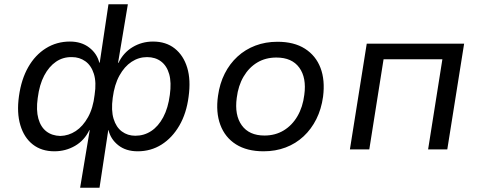

<svg xmlns="http://www.w3.org/2000/svg" viewBox="-20 -701 2256 901"><path d="M356 180 401 -90H399Q376 -42 332 -16.5Q288 9 235 9Q175 9 134 -23Q93 -55 75.5 -113.5Q58 -172 69 -250Q80 -329 112.5 -386Q145 -443 195.5 -474.5Q246 -506 308 -506Q362 -506 398.5 -478Q435 -450 446 -407H448L489 -681H580L534 -406H536Q559 -454 602.5 -480Q646 -506 698 -506Q759 -506 800 -473.5Q841 -441 858.5 -383.5Q876 -326 865 -247Q855 -169 821.5 -111.5Q788 -54 738 -22.5Q688 9 626 9Q571 9 535 -19.5Q499 -48 489 -91L488 -90L447 180ZM263 -63Q302 -64 335.5 -86Q369 -108 393 -151Q417 -194 424 -256Q433 -315 420.5 -354.5Q408 -394 380.5 -413.5Q353 -433 318 -433Q276 -434 243 -411.5Q210 -389 187.5 -346.5Q165 -304 157 -241Q149 -184 160 -144.5Q171 -105 197.5 -84.5Q224 -64 263 -63ZM615 -64Q656 -64 689.5 -86Q723 -108 746 -151Q769 -194 777 -256Q785 -314 774 -353Q763 -392 736 -412.5Q709 -433 670 -433Q631 -433 597.5 -411Q564 -389 540.5 -346.5Q517 -304 509 -242Q501 -183 513 -143.5Q525 -104 552 -84Q579 -64 615 -64Z M1217 9Q1139 9 1087.5 -23.5Q1036 -56 1014 -115Q992 -174 1003 -251Q1011 -309 1034.5 -355.5Q1058 -402 1094.5 -435.5Q1131 -469 1178.5 -487Q1226 -505 1282 -505Q1360 -505 1411 -472.5Q1462 -440 1484 -382.5Q1506 -325 1496 -247Q1488 -189 1464.5 -142Q1441 -95 1404.5 -61Q1368 -27 1320.5 -9Q1273 9 1217 9ZM1221 -65Q1272 -65 1311.5 -89Q1351 -113 1376 -156Q1401 -199 1408 -256Q1419 -336 1384.5 -383.5Q1350 -431 1277 -431Q1226 -431 1187 -407.5Q1148 -384 1123 -341.5Q1098 -299 1091 -242Q1080 -161 1114.5 -113Q1149 -65 1221 -65Z M1622 0 1701 -496H2158L2079 0H1989L2056 -423H1780L1713 0Z"/></svg>

Font: Nunito Sans 7pt
Style: Italic
Weight: 400
Italic angle: -9°
Designer: Vernon Adams
Foundry: Vernon Adams
Version: Version 3.101;gftools[0.9.27]